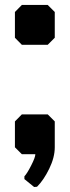

<svg xmlns="http://www.w3.org/2000/svg" viewBox="-20 -600 280 772"><path d="M200.2 -111.8V-7.8Q200.2 32.7 178 78.4Q155.8 124 128.9 150.9L117.2 151.9L78.1 120.1V108.9Q88.4 98.6 105.2 65.7Q122.1 32.7 122.1 20H67.9L40 -7.8V-111.8L67.9 -140.1H171.9ZM40 -551.8 67.9 -580.1H171.9L200.2 -551.8V-448.2L171.9 -419.9H67.9L40 -448.2Z"/></svg>

Font: Yokawerad
Style: Regular
Weight: 500
Designer: gluk
Foundry: gluk
Version: Version 0.79